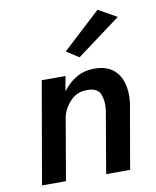

<svg xmlns="http://www.w3.org/2000/svg" viewBox="-82 -789 693 852"><g transform="rotate(-10 264.5 -362.5)"><path d="M499 -678 301 -531 245 -567 416 -725ZM375 -280Q380 -321 368 -351Q356 -381 313 -382Q267 -384 236.5 -354.5Q206 -325 195 -285L146 0H38L118 -460H225L213 -393Q238 -427 273.5 -448.5Q309 -470 356 -470Q408 -470 438.5 -446.5Q469 -423 480.5 -383Q492 -343 486 -293L435 0H327Z"/></g></svg>

Font: Jost* Medium
Style: Italic
Weight: 500
Italic angle: -10°
Version: Version 3.7